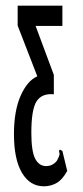

<svg xmlns="http://www.w3.org/2000/svg" viewBox="-20 -643 290 674"><path d="M134 11Q85 11 57 -36.5Q29 -84 29 -172Q29 -254 52.5 -307Q76 -360 111 -375L42 -553V-623H199V-552H105L169 -380V-312Q127 -316 108.5 -287.5Q90 -259 90 -177Q90 -112 103.5 -86Q117 -60 142 -60Q165 -60 180 -79Q187 -92 188.5 -98.5Q190 -105 187 -113L190 -118L199 -113L216 -43Q199 -12 178.5 -0.5Q158 11 134 11Z"/></svg>

Font: Inconsolata UltraCondensed SemiBold
Style: Regular
Weight: 600
Width: 1
Monospace: yes
Designer: Raph Levien, Cyreal, Brenton Simpson
Foundry: Raph Levien, Cyreal, Google
Version: Version 3.001; ttfautohint (v1.8.2.53-6de2)